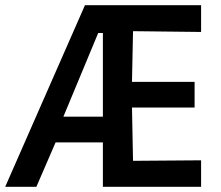

<svg xmlns="http://www.w3.org/2000/svg" viewBox="-29 -719 852 739"><path d="M-9 0 298 -699H745V-596L483 -599L479 -404H720V-305H479L483 -100L745 -102V0H367V-171H185L111 0ZM215 -270H367V-592H349Z"/></svg>

Font: Ruda
Style: Bold
Weight: 700
Designer: Mariela Monsalve and Angelina Sanchez
Foundry: Mariela Monsalve and Angelina Sanchez
Version: Version 2.000